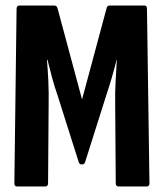

<svg xmlns="http://www.w3.org/2000/svg" viewBox="-20 -675 593 695"><path d="M42 0Q32 0 32 -11L40 -643Q40 -655 51 -655H176Q185 -655 188 -646L277 -315L366 -646Q368 -655 378 -655H503Q512 -655 512 -643L521 -11Q521 0 511 0H409Q399 0 399 -12L397 -289Q396 -340 398.5 -381.5Q401 -423 403 -458H402Q386 -394 365 -331L288 -88Q285 -80 279 -80H274Q268 -80 265 -88L188 -331Q177 -362 168.5 -394Q160 -426 152 -458H150Q153 -423 155 -381.5Q157 -340 156 -289L154 -12Q154 0 144 0Z"/></svg>

Font: Sofia Sans Extra Condensed ExtraBold
Style: Regular
Weight: 800
Designer: Botio Nikoltchev, Ani Petrova
Foundry: lettersoup
Version: Version 4.101; ttfautohint (v1.8.4.7-5d5b)